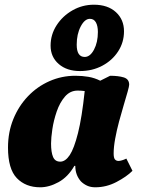

<svg xmlns="http://www.w3.org/2000/svg" viewBox="-20 -784 602 816"><path d="M151 12Q89 12 51.5 -27Q14 -66 14 -157Q14 -222 36.5 -277.5Q59 -333 98.5 -374.5Q138 -416 190 -439Q242 -462 300 -462Q330 -462 356 -457.5Q382 -453 406 -441L448 -462Q483 -462 506 -455Q529 -448 529 -424Q529 -418 522.5 -394.5Q516 -371 506 -338Q496 -305 486 -267.5Q476 -230 469.5 -194.5Q463 -159 463 -132Q463 -113 468.5 -106.5Q474 -100 484 -100Q489 -100 498 -102.5Q507 -105 517 -110L543 -58Q518 -33 475 -10.5Q432 12 385 12Q365 12 350 5Q335 -2 324 -13Q300 -40 300 -79H296Q269 -32 229 -10Q189 12 151 12ZM197 -174Q197 -137 205.5 -117Q214 -97 236 -97Q258 -97 276.5 -125Q295 -153 311.5 -218.5Q328 -284 340 -397Q326 -399 310 -399Q278 -399 256 -373.5Q234 -348 221 -310Q208 -272 202.5 -235Q197 -198 197 -174ZM320 -482Q264 -482 229.5 -512Q195 -542 195 -590Q195 -637 220.5 -676.5Q246 -716 288 -740Q330 -764 379 -764Q438 -764 472.5 -732.5Q507 -701 507 -651Q507 -604 482 -565.5Q457 -527 414.5 -504.5Q372 -482 320 -482ZM340 -542Q363 -542 379.5 -573Q396 -604 396 -648Q396 -674 387.5 -689Q379 -704 362 -704Q340 -704 323 -671.5Q306 -639 306 -594Q306 -542 340 -542Z"/></svg>

Font: Petrona Black
Style: Italic
Weight: 900
Italic angle: -9°
Designer: Ringo R. Seeber
Foundry: Ringo R. Seeber
Version: Version 2.001; ttfautohint (v1.8.3)